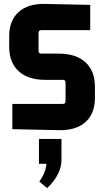

<svg xmlns="http://www.w3.org/2000/svg" viewBox="-20 -660 530 981"><path d="M191 -386H280Q369 -386 417 -341.5Q465 -297 465 -218V-160Q465 -80 417 -36.5Q369 7 280 5L43 0V-129H301Q315 -129 315 -143V-238Q315 -252 301 -252H212Q123 -252 75 -296.5Q27 -341 27 -420V-475Q27 -555 75 -598.5Q123 -642 212 -640L441 -635V-506H191Q177 -506 177 -492V-400Q177 -386 191 -386ZM179 177V50H294V157Q294 231 221 301L181 268Q215 219 217 177Z"/></svg>

Font: Gemunu Libre ExtraBold
Style: Regular
Weight: 800
Designer: Puspanada Ekanayake, Sola Matas, Pathum Egodawatta, Kosala Senevirathne
Foundry: mooniak
Version: Version 1.100